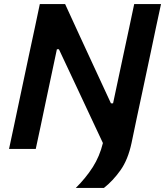

<svg xmlns="http://www.w3.org/2000/svg" viewBox="-20 -733 812 945"><path d="M353 192Q402.5 143 436.5 89.8Q470.5 36.5 486.5 -29Q457.5 -90.5 426.8 -156.2Q396 -222 360 -299L270 -490.5H260L205.5 -233.5Q191.5 -166 180 -112Q168.5 -58 156 0H24.5Q37 -58.5 48.5 -112.2Q60 -166 74 -233L125 -473.5Q140 -542.5 151.8 -598.2Q163.5 -654 176 -713H300.5Q337 -633 371.2 -559Q405.5 -485 438 -414.5L526 -224.5H536.5L589.5 -473.5Q604.5 -542.5 616.2 -598Q628 -653.5 640.5 -713H772.5Q759.5 -654 747.8 -598.2Q736 -542.5 721.5 -473L681 -282.5Q666.5 -215 653.2 -152.5Q640 -90 627.5 -29.5Q610 53 572.8 105.2Q535.5 157.5 491.5 192Z"/></svg>

Font: Commissioner SemiBold
Style: Italic
Weight: 600
Italic angle: -12°
Designer: Kostas Bartsokas
Foundry: Kostas Bartsokas
Version: Version 1.000; ttfautohint (v1.8.3)